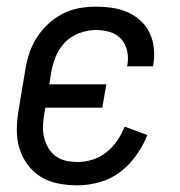

<svg xmlns="http://www.w3.org/2000/svg" viewBox="-20 -548 540 576"><path d="M212 8Q183 8 154.5 2.5Q126 -3 102.5 -17.5Q79 -32 62.5 -54.5Q46 -77 38 -104Q30 -131 30.5 -160.5Q31 -190 36 -219L56 -339Q60 -364 68 -388.5Q76 -413 90.5 -435.5Q105 -458 125 -476.5Q145 -495 168.5 -507Q192 -519 217 -523.5Q242 -528 267 -528Q292 -528 316.5 -524.5Q341 -521 362.5 -511.5Q384 -502 401.5 -486Q419 -470 429 -449Q439 -428 441.5 -403.5Q444 -379 440 -354L439 -349H361L362 -352Q366 -374 361.5 -395Q357 -416 343.5 -431Q330 -446 309.5 -452Q289 -458 268 -458Q243 -458 217.5 -448.5Q192 -439 174 -420Q156 -401 146.5 -376.5Q137 -352 133 -328L128 -295H299L287 -225H116L113 -208Q110 -190 109 -172Q108 -154 112 -137Q116 -120 124.5 -105Q133 -90 146.5 -80Q160 -70 177 -66Q194 -62 213 -62Q235 -62 257.5 -69Q280 -76 299 -91Q318 -106 331.5 -126Q345 -146 354 -168L422 -143Q410 -112 389 -82.5Q368 -53 340.5 -32Q313 -11 279 -1.5Q245 8 212 8Z"/></svg>

Font: Iosevka Curly
Style: Italic
Weight: 400
Italic angle: -9°
Monospace: yes
Designer: Belleve Invis
Foundry: Belleve Invis
Version: Version 22.1.2; ttfautohint (v1.8.4)